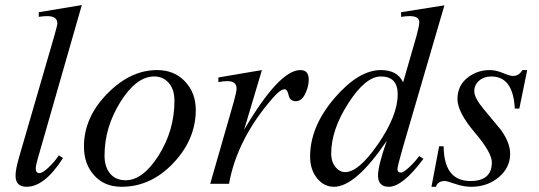

<svg xmlns="http://www.w3.org/2000/svg" viewBox="-20 -715 2097 747"><path d="M298.3 -695.3 127 -98.1Q119.1 -71.3 119.1 -58.6Q119.1 -41.5 133.8 -41.5Q145.5 -41.5 168.7 -63.2Q191.9 -85 209 -110.8L225.1 -100.1Q153.8 11.7 83.5 11.7Q40.5 11.7 40.5 -31.7Q40.5 -55.2 52.7 -98.1L190.4 -572.3Q203.1 -615.7 203.1 -624.5Q203.1 -652.3 163.6 -652.3Q148.4 -652.3 130.9 -649.4V-667.5Z M741.7 -287.6Q741.7 -173.8 655.8 -82Q567.9 11.7 453.1 11.7Q384.3 11.7 344.2 -35.2Q306.6 -78.6 306.6 -145Q306.6 -258.8 398.4 -351.6Q487.8 -442.4 591.3 -442.4Q658.2 -442.4 700 -397.9Q741.7 -353.5 741.7 -287.6ZM658.7 -323.2Q658.7 -367.2 636.7 -392.3Q614.7 -417.5 580.1 -417.5Q510.3 -417.5 448.5 -318.4Q386.7 -219.2 386.7 -109.9Q386.7 -68.4 406.2 -42.5Q428.2 -13.7 469.2 -13.7Q535.6 -13.7 596.7 -109.4Q658.7 -207.5 658.7 -323.2Z M1181.2 -405.8Q1181.2 -379.9 1169.4 -354.5Q1155.3 -321.3 1130.9 -321.3Q1107.9 -321.3 1103 -344.5Q1098.1 -367.7 1087.4 -367.7Q1070.8 -367.7 1041.5 -334Q902.3 -174.3 871.1 0H797.9L889.6 -319.3Q900.4 -357.4 900.4 -371.1Q900.4 -399.4 864.3 -399.4Q849.6 -399.4 829.6 -395.5V-413.6L999 -442.4L929.7 -210Q1066.4 -442.4 1148.4 -442.4Q1181.2 -442.4 1181.2 -405.8Z M1709 -694.3 1546.4 -137.7Q1526.4 -68.4 1526.4 -56.6Q1526.4 -43.5 1540.5 -43.5Q1548.8 -43.5 1570.8 -63.2Q1592.8 -83 1610.8 -107.9L1627.4 -97.2Q1546.4 11.7 1492.7 11.7Q1450.7 11.7 1450.7 -32.7Q1450.7 -70.3 1484.9 -167.5Q1363.8 11.7 1279.3 11.7Q1240.2 11.7 1213.4 -21.7Q1186.5 -55.2 1186.5 -106Q1186.5 -223.6 1283.2 -335.4Q1376 -442.4 1461.9 -442.4Q1526.4 -442.4 1548.3 -394.5L1599.6 -572.3Q1611.3 -614.3 1611.3 -628.4Q1611.3 -652.3 1574.2 -652.3Q1559.6 -652.3 1540.5 -649.4V-667.5ZM1527.3 -348.1Q1527.3 -417.5 1461.9 -417.5Q1402.3 -417.5 1335.4 -313.7Q1268.6 -210 1268.6 -118.2Q1268.6 -84 1286.6 -63.5Q1302.2 -45.4 1323.2 -45.4Q1375.5 -45.4 1450.7 -154.3Q1527.3 -265.6 1527.3 -348.1Z M2031.2 -442.4 2000.5 -292.5H1982.9Q1976.6 -417.5 1891.6 -417.5Q1862.8 -417.5 1844 -401.1Q1825.2 -384.8 1825.2 -359.9Q1825.2 -334.5 1861.3 -291Q1895 -250.5 1928.7 -210Q1964.8 -159.2 1964.8 -117.2Q1964.8 -62.5 1920.4 -25.4Q1876 11.7 1813.5 11.7Q1783.2 11.7 1751.2 0.5Q1719.2 -10.7 1710.9 -10.7Q1682.6 -10.7 1676.3 11.7H1658.7L1688.5 -146H1706.1Q1707 -10.7 1810.1 -10.7Q1893.6 -10.7 1893.6 -83.5Q1893.6 -121.1 1826.7 -200Q1759.8 -278.8 1759.8 -330.1Q1759.8 -384.3 1803.2 -416Q1839.4 -442.4 1885.7 -442.4Q1909.2 -442.4 1936.8 -430.9Q1964.4 -419.4 1976.1 -419.4Q1998.5 -419.4 2012.7 -442.4Z"/></svg>

Font: Dai Banna SIL Light
Style: Oblique
Weight: 400
Italic angle: -11°
Designer: Victor Gaultney
Foundry: SIL International
Version: Version 2.000